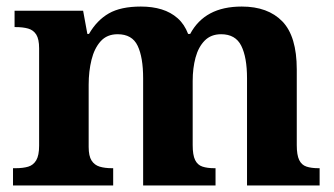

<svg xmlns="http://www.w3.org/2000/svg" viewBox="-20 -569 1026 589"><path d="M19.9 0V-53H27.7Q50.7 -53 66.5 -57.7Q82.3 -62.4 91.2 -77.4Q100 -92.3 100 -122.1V-420.8Q100 -449 91.2 -463Q82.3 -476.9 66.3 -481.4Q50.2 -485.9 28.2 -485.9H24.7V-536H235L248 -464.9H253Q277.2 -506.9 313.9 -527.9Q350.5 -548.9 412.1 -548.9Q447.6 -548.9 475.8 -540.2Q504 -531.5 524.9 -513.1Q545.7 -494.8 557.1 -464.9H563.4Q585.9 -506.9 625.2 -527.9Q664.5 -548.9 721.6 -548.9Q802 -548.9 846.2 -503.3Q890.4 -457.6 890.4 -355.8V-123.9Q890.4 -93.4 897.8 -78.2Q905.1 -63 920 -58Q934.9 -53 956.9 -53H960.5V0H737.8V-328.8Q737.8 -393.2 720.1 -428.6Q702.4 -464 658.3 -464Q627.2 -464 607.9 -444.4Q588.6 -424.8 579.8 -392.2Q571.1 -359.7 571.1 -320.8V-123.9Q571.1 -93.4 578.5 -78.2Q585.9 -63 600.8 -58Q615.6 -53 637.6 -53H641.2V0H419.1V-328.8Q419.1 -393.2 402.2 -428.6Q385.4 -464 340.8 -464Q308.2 -464 288.8 -442.4Q269.4 -420.8 260.7 -385.5Q252 -350.2 252 -309V-118.3Q252 -90.4 260.9 -76.5Q269.8 -62.6 285.7 -57.8Q301.6 -53 323.6 -53H327.2V0Z"/></svg>

Font: Noto Serif Sinhala
Style: Regular
Weight: 400
Designer: Jelle Bosma - Monotype Design Team
Foundry: Monotype Imaging Inc.
Version: Version 2.006